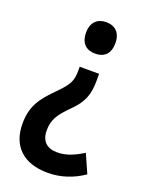

<svg xmlns="http://www.w3.org/2000/svg" viewBox="-140 -619 663 873"><g transform="rotate(20 191.5 -182.5)"><path d="M291 -474C291 -524 263 -550 220 -550C178 -550 149 -525 149 -474C149 -422 178 -398 220 -398C264 -398 291 -423 291 -474ZM269 -318H175V-297C175 -252 165 -229 115 -179C52 -116 19 -72 19 14C19 121 84 185 202 185C265 185 322 166 375 130L335 40C292 67 254 83 211 83C161 83 133 56 133 5C133 -45 150 -74 203 -127C253 -176 269 -217 269 -285Z"/></g></svg>

Font: Noto Sans Khmer Condensed SemiBold
Style: Regular
Weight: 600
Width: 3
Designer: Danh Hong and the Monotype Design Team
Foundry: Monotype Imaging Inc.
Version: Version 2.004